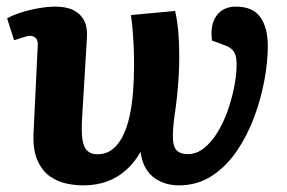

<svg xmlns="http://www.w3.org/2000/svg" viewBox="-20 -546 868 580"><path d="M509 -513Q516 -482 518.8 -447.5Q521.5 -413 521.5 -374.5Q521.5 -345 519.8 -316Q518 -287 515 -257.3Q512 -227.5 507 -195Q501.5 -153 502.3 -128Q503 -103 513.8 -91.8Q524.5 -80.5 548 -80.5Q573 -80.5 595.3 -97.8Q617.5 -115 635.3 -143.3Q653 -171.5 665.8 -206Q678.5 -240.5 686 -276.3Q693.5 -312 694.5 -342.5Q695.5 -367 691.3 -379.5Q687 -392 678.5 -398.7Q670 -405.5 657 -410L620.5 -423.5Q614 -471.5 634.3 -498.8Q654.5 -526 692 -526Q744 -526 766.5 -494Q789 -462 789 -407Q789 -360.5 778.8 -304.2Q768.5 -248 747.8 -192Q727 -136 695 -89.2Q663 -42.5 619.3 -14.2Q575.5 14 519.5 14Q501.5 14 483 9Q464.5 4 447.8 -7.5Q431 -19 419.8 -38.5Q408.5 -58 404.5 -87Q387 -56 362 -33.3Q337 -10.5 304.5 1.7Q272 14 230 14Q207.5 14 180.8 8.5Q154 3 130.5 -13.5Q107 -30 92.7 -62.5Q78.5 -95 81.5 -149L94 -408Q95 -421.5 90 -428.5Q85 -435.5 76.2 -437.2Q67.5 -439 55.5 -435L22.5 -424.5L1.5 -490.5Q18 -500 42.8 -508Q67.5 -516 95.8 -521Q124 -526 148 -526Q181 -526 202.8 -514.8Q224.5 -503.5 234.8 -482.5Q245 -461.5 242.5 -431L228 -189.5Q225.5 -150.5 228.8 -126.3Q232 -102 243.3 -91Q254.5 -80 274.5 -80Q300 -80 318.5 -94Q337 -108 350 -133Q363 -158 370.8 -192Q378.5 -226 381.8 -266.7Q385 -307.5 385 -352Q385 -378 384 -401Q383 -424 381.3 -448.2Q379.5 -472.5 375.5 -500.5Z"/></svg>

Font: Literata
Style: Italic
Weight: 400
Italic angle: -2°
Designer: Latin by Veronika Burian and Jose Scaglione. Greek by Irene Vlachou. Cyrillic by Vera Evstafieva
Foundry: TypeTogether
Version: Version 3.103;gftools[0.9.29]